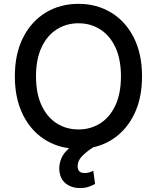

<svg xmlns="http://www.w3.org/2000/svg" viewBox="-20 -757 808 989"><path d="M392.4 211.6Q347.7 211.6 318 187.5Q288.4 163.4 285.5 117.9L285.2 110.4Q285.2 85.2 296.2 58.4Q307.2 31.6 335.9 6.7Q253.9 -4.3 190.9 -51.8Q127.8 -99.4 92.2 -178.6Q56.5 -257.8 56.5 -363.6Q56.5 -480.1 99.1 -563.7Q141.7 -647.4 215.7 -692.3Q289.8 -737.2 384.2 -737.2Q478.3 -737.2 552.4 -692.3Q626.4 -647.4 669 -563.7Q711.6 -480.1 711.6 -363.6Q711.6 -263.5 679.7 -187.5Q647.7 -111.5 591.1 -63.2Q534.4 -14.9 460.2 1.8Q427.9 22.4 403.9 46Q380 69.6 380 99.4Q380 115.8 388.1 125Q396.3 134.2 416.2 134.2Q430.8 134.2 442.1 130.3Q453.5 126.4 460.6 122.9L469.8 190.3Q457.7 197.8 438.2 204.7Q418.7 211.6 392.4 211.6ZM384.2 -90.2Q446.7 -90.2 496.3 -121.6Q545.8 -153.1 574.4 -214.1Q603 -275.2 603 -363.6Q603 -452.4 574.4 -513.3Q545.8 -574.2 496.3 -605.6Q446.7 -637.1 384.2 -637.1Q321.7 -637.1 272.2 -605.6Q222.7 -574.2 194.1 -513.3Q165.5 -452.4 165.5 -363.6Q165.5 -275.2 194.1 -214.1Q222.7 -153.1 272.2 -121.6Q321.7 -90.2 384.2 -90.2Z"/></svg>

Font: Linik Sans Medium
Style: Regular
Weight: 500
Designer: Rasmus Andersson (font), Cristiano Sobral (main changes)
Foundry: rsms
Version: Version 3.018;June 1, 2022;FontCreator 14.0.0.2814 64-bit; t